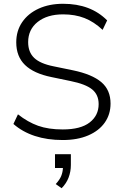

<svg xmlns="http://www.w3.org/2000/svg" viewBox="-20 -733 647 1016"><path d="M312 8Q230 8 164.5 -13.5Q99 -35 51 -77L75 -128Q127 -87 181.5 -67.5Q236 -48 312 -48Q407 -48 454.5 -85Q502 -122 502 -182Q502 -232 467.5 -260Q433 -288 354 -304L253 -325Q159 -344 112.5 -389Q66 -434 66 -509Q66 -570 97.5 -616Q129 -662 185 -687.5Q241 -713 314 -713Q460 -713 547 -625L523 -575Q477 -618 427 -637.5Q377 -657 314 -657Q230 -657 179.5 -617Q129 -577 129 -510Q129 -457 161 -426.5Q193 -396 264 -382L366 -361Q467 -340 516 -298.5Q565 -257 565 -185Q565 -128 534.5 -84.5Q504 -41 447 -16.5Q390 8 312 8ZM306 263 275 241Q296 218 304 198Q312 178 313 156H271V83H355V140Q355 175 343 206.5Q331 238 306 263Z"/></svg>

Font: Nunito Sans Light
Style: Regular
Weight: 300
Designer: Vernon Adams
Foundry: Vernon Adams
Version: Version 3.101; ttfautohint (v1.8.4.7-5d5b);gftools[0.9.27]